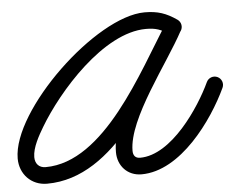

<svg xmlns="http://www.w3.org/2000/svg" viewBox="-60 -601 851 692"><g transform="rotate(-5 366.0 -254.5)"><path d="M610.6 -468.4C620 -482.1 616.6 -500.8 603 -510.2C565 -536.4 534.5 -547.1 486.8 -547.1C310.1 -547.1 -14.5 -237.4 -14.5 -61.9C-14.5 -5.3 26.4 37.6 83.3 37.6C334.8 37.6 488.9 -280.9 609.4 -467.2C619.8 -483.2 611.3 -499.3 598 -507.1C584.8 -514.9 566.6 -514.4 557.7 -497.5C489.9 -369.9 340.3 -195 340.3 -53.8C340.3 -4.2 374.9 33.6 425.4 33.6C567.3 33.6 690.6 -139 743.2 -251.8C750.2 -266.8 743.7 -284.7 728.7 -291.7C713.7 -298.7 695.8 -292.2 688.8 -277.2C647.6 -188.8 539.6 -26.4 425.4 -26.4C408 -26.4 400.3 -37.1 400.3 -53.8C400.3 -170.7 550.5 -356.1 610.7 -469.4C619.6 -486.3 611.9 -501.9 599.3 -509.3C586.8 -516.7 569.4 -515.8 559 -499.7C453.7 -336.8 296.8 -22.4 83.3 -22.4C59.2 -22.4 45.5 -38.3 45.5 -61.9C45.5 -96.6 69.7 -138.5 86.8 -167.3C158.9 -288.9 332.2 -487.1 486.8 -487.1C522.6 -487.1 541.3 -479.8 568.9 -460.8C582.6 -451.4 601.2 -454.8 610.6 -468.4Z"/></g></svg>

Font: FRB American Cursive
Style: Bold Italic
Weight: 700
Italic angle: -25°
Version: Version 2.0;Modular Font Editor K font №1